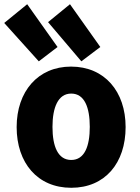

<svg xmlns="http://www.w3.org/2000/svg" viewBox="-47 -869 666 911"><path d="M549 -266C549 -96 452 22 291 22C131 22 32 -96 32 -266C32 -435 133 -553 290 -553C449 -553 549 -435 549 -266ZM379 -267C379 -359 354 -425 291 -425C228 -425 202 -358 202 -267C202 -174 228 -110 291 -110C354 -110 379 -175 379 -267ZM181 -764 285 -849 429 -646 339 -578ZM-27 -760 82 -849 226 -646 137 -578Z"/></svg>

Font: Repo ExtraBold
Style: Bold
Weight: 700
Designer: Stefan Peev
Foundry: Context Ltd
Version: Version 1.502